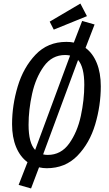

<svg xmlns="http://www.w3.org/2000/svg" viewBox="-20 -936 614 1082"><path d="M548 -450Q548 -341 516.5 -235Q485 -129 416.5 -58.5Q348 12 243 12Q223 12 200 7L155 126L85 106L135 -22Q93 -53 70.5 -108Q48 -163 48 -236Q48 -343 80 -449.5Q112 -556 180.5 -628Q249 -700 354 -700Q379 -700 396 -696L443 -818L513 -798L462 -666Q503 -636 525.5 -580.5Q548 -525 548 -450ZM141 -233Q141 -130 178 -91L375 -623Q362 -626 347 -626Q273 -626 227 -562Q181 -498 161 -407.5Q141 -317 141 -233ZM455 -458Q455 -558 420 -598L223 -66Q235 -63 249 -63Q324 -63 370 -127.5Q416 -192 435.5 -282.5Q455 -373 455 -458ZM433 -916 470 -845 283 -769 260 -814Z"/></svg>

Font: Fira Sans Extra Condensed
Style: Italic
Weight: 400
Width: 3
Italic angle: -8°
Designer: Carrois Corporate & Edenspiekermann AG
Foundry: Carrois Corporate GbR & Edenspiekermann AG
Version: Version 4.203